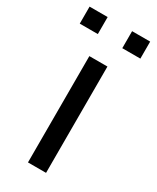

<svg xmlns="http://www.w3.org/2000/svg" viewBox="-197 -728 639 782"><g transform="rotate(30 122.5 -337.5)"><path d="M-20 -595V-675H65V-595ZM180 -595V-675H265V-595ZM80 0V-500H165V0Z"/></g></svg>

Font: Share Tech
Style: Regular
Weight: 400
Designer: Ralph du Carrois
Foundry: Carrois Type Design
Version: Version 1.100